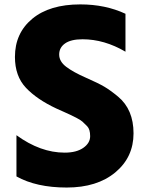

<svg xmlns="http://www.w3.org/2000/svg" viewBox="-20 -798 651 860"><path d="M46.9 -543Q46.9 -649.4 124.5 -713.9Q202.1 -778.3 339.8 -778.3Q452.1 -778.3 542 -736.3V-566.4Q447.3 -622.1 349.6 -622.1Q297.9 -622.1 271.5 -603.5Q245.1 -585 245.1 -553.7Q245.1 -522.5 276.9 -498.5Q308.6 -474.6 364.3 -450.2Q419.9 -425.8 447.3 -409.7Q474.6 -393.6 508.8 -365.2Q578.1 -307.6 578.1 -200.7Q578.1 -93.8 496.6 -25.9Q415 42 278.8 42Q142.6 42 53.7 -7.8V-192.4Q161.1 -114.3 269.5 -114.3Q322.3 -114.3 353 -135.7Q383.8 -157.2 383.8 -188Q383.8 -218.8 370.6 -232.4Q357.4 -246.1 349.6 -252.9Q341.8 -259.8 325.2 -268.6Q308.6 -277.3 298.3 -282.2Q288.1 -287.1 266.1 -296.9Q244.1 -306.6 233.4 -311.5Q145.5 -352.5 96.2 -404.8Q46.9 -457 46.9 -543Z"/></svg>

Font: GenEi M Gothic v2 Heavy
Style: Regular
Weight: 800
Version: Version 2.0